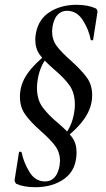

<svg xmlns="http://www.w3.org/2000/svg" viewBox="-20 -592 442 800"><path d="M48 174Q40 166 41 157L59 43Q59 40 64 40Q69 40 70 43Q79 86 103 125Q127 164 168 164Q191 164 206.5 148Q222 132 228 99Q230 85 230 79Q230 43 210 16Q190 -11 150 -46Q107 -84 85 -115Q63 -146 63 -189Q63 -240 93.5 -284Q124 -328 183 -373L189 -364Q168 -347 155 -319.5Q142 -292 137 -260Q134 -242 134 -227Q134 -178 156.5 -146.5Q179 -115 222 -79Q261 -46 280 -20.5Q299 5 299 42Q299 115 250 151.5Q201 188 127 188Q79 188 48 174ZM289 -123Q292 -140 292 -155Q292 -205 269.5 -236.5Q247 -268 204 -304Q165 -338 146 -363.5Q127 -389 127 -427Q127 -440 130 -455Q141 -513 188 -542.5Q235 -572 299 -572Q346 -572 379 -557Q387 -551 386 -541L368 -426Q368 -424 363.5 -424Q359 -424 358 -426Q350 -469 325 -508Q300 -547 259 -547Q236 -547 220.5 -531Q205 -515 199 -482Q197 -468 197 -462Q197 -426 216.5 -400Q236 -374 277 -338Q321 -298 342.5 -268Q364 -238 364 -195Q364 -146 334 -101Q304 -56 244 -11L238 -20Q258 -37 271 -64Q284 -91 289 -123Z"/></svg>

Font: Cormorant Garamond SemiBold
Style: Italic
Weight: 600
Italic angle: -10°
Designer: Christian Thalmann (Catharsis Fonts)
Foundry: Catharsis Fonts
Version: Version 4.000